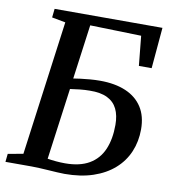

<svg xmlns="http://www.w3.org/2000/svg" viewBox="-83 -816 805 896"><g transform="rotate(10 319.0 -368.0)"><path d="M282.5 7.5Q268 7.5 247.5 6.2Q227 5 204.8 3.5Q182.5 2 161.8 1Q141 0 125.5 0H1.5L5.5 -38.5L77.5 -51.5L163.5 -689.5L99 -701.5L103.5 -743H614.5L597.5 -549H537L523 -689.5L280.5 -696L245.5 -438Q258 -440 278.5 -442.8Q299 -445.5 323.5 -447.5Q348 -449.5 371 -449.5Q442 -449.5 493 -427.8Q544 -406 571.2 -363.8Q598.5 -321.5 598.5 -259Q598.5 -201.5 577.8 -152.5Q557 -103.5 516.5 -67.8Q476 -32 417.2 -12.2Q358.5 7.5 282.5 7.5ZM276 -41.5Q346 -41.5 390.5 -67.5Q435 -93.5 456 -142.2Q477 -191 477 -258.5Q477 -303.5 462 -334.2Q447 -365 414.8 -380.8Q382.5 -396.5 331 -395.5Q310 -395.5 283.5 -392.8Q257 -390 239 -387L193 -48.5Q211 -45.5 233 -43.5Q255 -41.5 276 -41.5Z"/></g></svg>

Font: Merriweather 36pt Medium
Style: Italic
Weight: 500
Italic angle: -7.8°
Version: Version 2.101